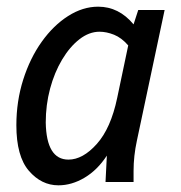

<svg xmlns="http://www.w3.org/2000/svg" viewBox="-20 -545 541 575"><path d="M29 -170Q29 -242 49.5 -306.5Q70 -371 105 -420Q140 -469 184 -497Q228 -525 274 -525Q336 -525 380 -472L394 -515H473L390 -124Q380 -78 380 -33V0H296L300 -79Q272 -36 233.5 -13Q195 10 155 10Q104 10 66.5 -33.5Q29 -77 29 -170ZM117 -178Q119 -67 185 -67Q228 -67 270 -114Q312 -161 331 -252L364 -409Q344 -432 321.5 -441Q299 -450 278 -450Q247 -450 218 -427.5Q189 -405 166 -366.5Q143 -328 130 -279.5Q117 -231 117 -178Z"/></svg>

Font: Radio Canada Condensed
Style: Italic
Weight: 400
Width: 3
Italic angle: -12°
Designer: Charles Daoud, Etienne Aubert Bonn, Alexandre Saumier Demers, Jacques Le Bailly
Foundry: Radio-Canada
Version: Version 2.104; ttfautohint (v1.8.4.7-5d5b);gftools[0.9.28.de